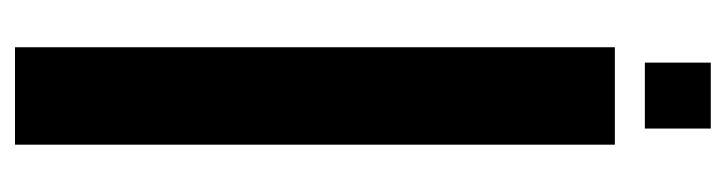

<svg xmlns="http://www.w3.org/2000/svg" viewBox="-376 -592 968 256"><g transform="rotate(90 108.0 -464.0)"><path d="M43 0H172.9V-799.8H43V0ZM63.5 -839.8H151.4V-927.7H63.5V-839.8Z"/></g></svg>

Font: Yellow Ladder Regular
Style: Regular
Weight: 400
Designer: Zima Creative
Version: Version 2.002